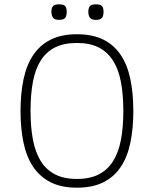

<svg xmlns="http://www.w3.org/2000/svg" viewBox="-20 -847 706 881"><path d="M591.8 -337.9Q591.8 -256.8 578.1 -191.7Q564.5 -126.5 533.9 -80.8Q503.4 -35.2 454.1 -10.5Q404.8 14.2 333 14.2Q261.7 14.2 212.4 -10.7Q163.1 -35.6 132.3 -81.3Q101.6 -127 87.9 -192.1Q74.2 -257.3 74.2 -337.9Q74.2 -418 87.9 -483.2Q101.6 -548.3 132.3 -594.2Q163.1 -640.1 212.4 -665Q261.7 -689.9 333 -689.9Q404.8 -689.9 454.1 -665.3Q503.4 -640.6 533.9 -595Q564.5 -549.3 578.1 -484.1Q591.8 -418.9 591.8 -337.9ZM545.9 -337.9Q545.9 -412.6 534.9 -470.7Q523.9 -528.8 498.8 -568.6Q473.6 -608.4 432.9 -629.2Q392.1 -649.9 333 -649.9Q273.4 -649.9 232.9 -629.6Q192.4 -609.4 167.2 -569.8Q142.1 -530.3 131.1 -471.9Q120.1 -413.6 120.1 -337.9Q120.1 -264.2 131.1 -206.1Q142.1 -147.9 167 -107.9Q191.9 -67.9 232.7 -46.9Q273.4 -25.9 333 -25.9Q392.1 -25.9 432.9 -46.6Q473.6 -67.4 498.8 -107.4Q523.9 -147.5 534.9 -205.3Q545.9 -263.2 545.9 -337.9ZM455.1 -793Q455.1 -774.4 448.2 -765.1Q441.4 -755.9 419.9 -755.9Q398.4 -755.9 391.8 -766.8Q385.3 -777.8 385.3 -793Q385.3 -809.6 392.1 -818.4Q398.9 -827.1 419.9 -827.1Q441.9 -827.1 448.5 -818.6Q455.1 -810.1 455.1 -793ZM286.1 -793Q286.1 -774.4 279.3 -765.1Q272.5 -755.9 251 -755.9Q229.5 -755.9 222.7 -766.8Q215.8 -777.8 215.8 -793Q215.8 -809.6 222.9 -818.4Q230 -827.1 251 -827.1Q272.9 -827.1 279.5 -818.6Q286.1 -810.1 286.1 -793Z"/></svg>

Font: Clear Sans Thin
Style: Regular
Weight: 250
Foundry: Intel Corporation
Version: Version 1.00